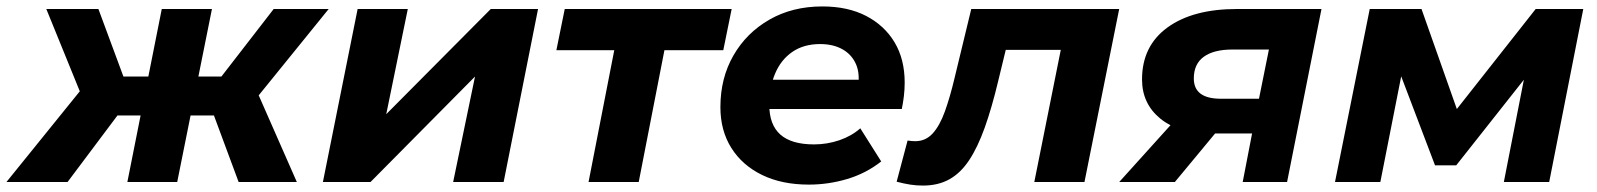

<svg xmlns="http://www.w3.org/2000/svg" viewBox="-69 -566 4965 597"><path d="M673 0 578 -256 715 -316 854 0ZM477 -207 501 -328H688L664 -207ZM722 -253 573 -268 782 -538H953ZM141 0H-49L217 -329L333 -256ZM482 0H327L434 -538H590ZM414 -207H228L252 -328H438ZM191 -253 75 -538H237L337 -268Z M935 0 1043 -538H1199L1132 -211L1457 -538H1604L1497 0H1340L1408 -328L1083 0Z M1761 0 1848 -446 1876 -410H1661L1687 -538H2206L2180 -410H1961L2004 -446L1917 0Z M2446 8Q2362 8 2300.5 -22Q2239 -52 2205 -106Q2171 -160 2171 -233Q2171 -323 2211.5 -393.5Q2252 -464 2323.5 -505Q2395 -546 2488 -546Q2567 -546 2624 -516.5Q2681 -487 2712.5 -434.5Q2744 -382 2744 -309Q2744 -288 2741.5 -267Q2739 -246 2735 -227H2290L2306 -318H2662L2598 -290Q2606 -335 2593 -365.5Q2580 -396 2551 -412.5Q2522 -429 2481 -429Q2430 -429 2394.5 -404.5Q2359 -380 2341 -337Q2323 -294 2323 -240Q2323 -178 2357.5 -147.5Q2392 -117 2462 -117Q2503 -117 2541 -130Q2579 -143 2606 -167L2671 -64Q2624 -27 2565.5 -9.5Q2507 8 2446 8Z M2719 -1 2753 -129Q2760 -128 2765.5 -127.5Q2771 -127 2777 -127Q2809 -127 2831 -151Q2853 -175 2869 -219.5Q2885 -264 2899 -323L2951 -538H3411L3303 0H3147L3237 -449L3265 -411H3028L3068 -451L3035 -315Q3015 -231 2993 -169.5Q2971 -108 2944.5 -68Q2918 -28 2883 -8.5Q2848 11 2801 11Q2780 11 2761 8Q2742 5 2719 -1Z M3795 0 3830 -181 3847 -151H3699Q3595 -151 3538.5 -197.5Q3482 -244 3482 -319Q3482 -423 3561 -480.5Q3640 -538 3777 -538H4040L3933 0ZM3411 0 3596 -205H3754L3584 0ZM3839 -226 3885 -454 3898 -412H3763Q3705 -412 3674 -389.5Q3643 -367 3643 -322Q3643 -259 3727 -259H3866Z M4082 0 4190 -538H4351L4481 -170H4416L4706 -538H4854L4748 0H4607L4681 -378L4704 -362L4459 -52H4393L4271 -373L4298 -380L4223 0Z"/></svg>

Font: MOST Montserrat
Style: Bold Italic
Weight: 700
Italic angle: -11.3°
Designer: Julieta Ulanovsky
Foundry: Julieta Ulanovsky
Version: Version 8.000;March 11, 2024;FontCreator 15.0.0.2926 64-bit